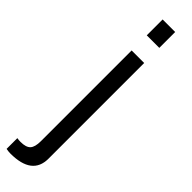

<svg xmlns="http://www.w3.org/2000/svg" viewBox="-328 -705 898 898"><g transform="rotate(45 121.5 -255.5)"><path d="M88 -524H171V109Q171 218 28 218Q15 218 0 215V144Q12 146 23 146Q59 146 73.5 130.5Q88 115 88 76ZM171 -729V-624H88V-729Z"/></g></svg>

Font: ColatingCofangSans
Style: Regular
Weight: 400
Foundry: GNU
Version: Version 412.227;June 27, 2022;FontCreator 11.0.0.2412 32-bit